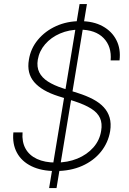

<svg xmlns="http://www.w3.org/2000/svg" viewBox="-20 -844 645 960"><path d="M225.6 96.2 377.9 -823.7H414.6L262.7 96.2ZM257.8 11.2Q187 11.2 137.5 -12.9Q87.9 -37.1 64.5 -80.8Q41 -124.5 46.9 -182.1H92.8Q88.9 -135.3 107.4 -101.3Q126 -67.4 164.8 -49.3Q203.6 -31.2 259.3 -31.2Q318.4 -31.2 366.7 -51Q415 -70.8 446.8 -106.7Q478.5 -142.6 485.8 -189.9Q492.2 -227.1 480 -253.9Q467.8 -280.8 436 -300.8Q404.3 -320.8 352.1 -337.9L272.5 -362.8Q189 -389.2 150.9 -433.6Q112.8 -478 124.5 -545.4Q133.3 -601.6 169.7 -645.3Q206.1 -689 260.7 -713.6Q315.4 -738.3 380.9 -738.3Q446.8 -738.3 493.2 -712.9Q539.6 -687.5 562 -643.3Q584.5 -599.1 577.6 -542H533.2Q539.1 -611.3 498 -653.6Q457 -695.8 377.9 -695.8Q325.2 -695.8 280.3 -676.5Q235.4 -657.2 205.8 -623Q176.3 -588.9 168.9 -545.4Q163.1 -509.3 176.3 -482.4Q189.5 -455.6 219.7 -436.3Q250 -417 293.9 -402.8L370.6 -378.4Q412.1 -365.2 444.6 -348.1Q477.1 -331.1 498.3 -308.3Q519.5 -285.6 528.1 -256.1Q536.6 -226.6 530.8 -188.5Q521 -130.4 484.6 -85.2Q448.2 -40 390.4 -14.4Q332.5 11.2 257.8 11.2Z"/></svg>

Font: Inter 20pt ExtraLight
Style: Italic
Weight: 250
Italic angle: -9.3988°
Version: Version 4.001;git-66647c0bb